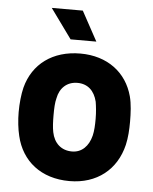

<svg xmlns="http://www.w3.org/2000/svg" viewBox="-52 -743 633 795"><g transform="rotate(5 265.0 -346.0)"><path d="M266 8C380 8 461 -57 486 -162C493 -192 495 -226 495 -259C495 -294 493 -333 485 -363C459 -461 378 -522 266 -522C151 -522 69 -461 43 -361C36 -333 32 -295 32 -258C32 -225 36 -188 43 -160C67 -57 148 8 266 8ZM131 -700 220 -577H327L260 -700ZM177 -258C177 -286 178 -311 183 -329C191 -372 221 -400 264 -400C307 -400 335 -374 346 -329C349 -311 352 -286 352 -258C352 -233 351 -208 346 -188C335 -144 307 -115 266 -115C221 -115 191 -143 182 -188C178 -207 177 -233 177 -258Z"/></g></svg>

Font: Vanilla Cream Black
Style: Regular
Weight: 900
Designer: Jeremy Tribby, Jinavaṁso
Foundry: Tribby Type
Version: Version 1.422;Glyphs 3.1.2 (3151)